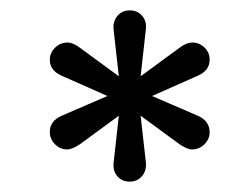

<svg xmlns="http://www.w3.org/2000/svg" viewBox="-20 -727 470 370"><path d="M199 -414 209 -504 134 -449Q119 -439 109 -439Q96 -439 86 -449Q76 -459 76 -473Q76 -494 99 -504L187 -542L99 -581Q76 -591 76 -612Q76 -625 86 -635Q96 -645 110 -645Q121 -645 134 -635L209 -580L199 -669Q197 -685 206 -696Q215 -707 230 -707Q245 -707 254 -696.5Q263 -686 261 -670L251 -580L326 -635Q339 -645 351 -645Q364 -645 374 -635.5Q384 -626 384 -612Q384 -591 361 -581L273 -542L361 -504Q384 -494 384 -472Q384 -459 374 -449Q364 -439 350 -439Q341 -439 326 -449L251 -504L261 -415Q263 -399 254 -388Q245 -377 230 -377Q215 -377 206 -387.5Q197 -398 199 -414Z"/></svg>

Font: Quicksand
Style: Bold
Weight: 700
Designer: Andrew Paglinawan
Foundry: Andrew Paglinawan
Version: 1.002